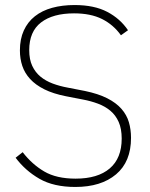

<svg xmlns="http://www.w3.org/2000/svg" viewBox="-20 -730 595 762"><path d="M279 12Q193 12 136.5 -20.5Q80 -53 42 -104L70 -126Q107 -78 155.5 -49.5Q204 -21 280 -21Q368 -21 415.5 -61.5Q463 -102 463 -180Q463 -219 451 -246Q439 -273 418 -290.5Q397 -308 369 -318.5Q341 -329 309 -335L242 -348Q191 -358 156 -375.5Q121 -393 99.5 -416.5Q78 -440 68.5 -468.5Q59 -497 59 -530Q59 -575 74.5 -609Q90 -643 118.5 -665.5Q147 -688 187 -699Q227 -710 276 -710Q354 -710 405.5 -683Q457 -656 488 -610L460 -590Q430 -632 385 -654.5Q340 -677 274 -677Q190 -677 143 -641Q96 -605 96 -531Q96 -494 108 -468.5Q120 -443 140.5 -426Q161 -409 189 -398.5Q217 -388 250 -382L317 -369Q370 -358 405.5 -340Q441 -322 462 -298Q483 -274 491.5 -245Q500 -216 500 -183Q500 -88 440.5 -38Q381 12 279 12Z"/></svg>

Font: IBM Plex Sans Devanagari ExtraLight
Style: Regular
Weight: 200
Designer: Mike Abbink, Paul van der Laan, Pieter van Rosmalen, Erin McLaughlin
Foundry: Bold Monday
Version: Version 1.1